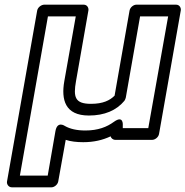

<svg xmlns="http://www.w3.org/2000/svg" viewBox="-20 -573 793 821"><path d="M467 -52C437 -30 399 -15 345 -15C308 -15 279 -22 258 -34C258 -34 225 -58 217 -12L184 178H65L185 -503H304L255 -226C241 -147 258 -79 360 -79C427 -79 478 -101 512 -142C515 -146 517 -152 518 -156L579 -503H699L614 -25H505V-36C505 -36 510 -83 467 -52ZM453 10C455 18 463 25 473 25H631C642 25 657 15 660 0L753 -528C755 -539 748 -553 733 -553H563C552 -553 537 -543 534 -528L470 -164C450 -144 421 -129 369 -129C300 -129 293 -158 305 -226L358 -528C360 -539 353 -553 338 -553H169C158 -553 142 -543 139 -528L10 203C8 214 16 228 31 228H200C211 228 226 218 229 203L261 25C282 32 308 35 336 35C381 35 419 26 453 10Z"/></svg>

Font: Asimov
Style: XWidOuIt
Weight: 500
Designer: Google
Version: Version 2.000980; 2014